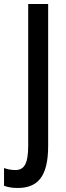

<svg xmlns="http://www.w3.org/2000/svg" viewBox="-71 -734 327 953"><path d="M17 199C114 199 168 145 168 -9V-714H69V-13C69 78 50 110 5 110C-16 110 -35 106 -51 100V188C-31 196 -8 199 17 199Z"/></svg>

Font: Noto Sans Khmer ExtraCondensed Medium
Style: Regular
Weight: 500
Width: 2
Designer: Danh Hong and the Monotype Design Team
Foundry: Monotype Imaging Inc.
Version: Version 2.004